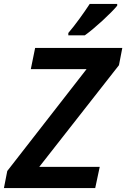

<svg xmlns="http://www.w3.org/2000/svg" viewBox="-42 -958 643 978"><path d="M306 -790V-778H390C441 -814 526 -893 555 -929V-938H415C385 -892 339 -828 306 -790ZM-22 0H443L466 -108H158L564 -626L581 -714H137L115 -606H399L-5 -87Z"/></svg>

Font: Noto Sans SemiBold
Style: Italic
Weight: 600
Italic angle: -12°
Designer: Monotype Design Team
Foundry: Monotype Imaging Inc.
Version: Version 2.013